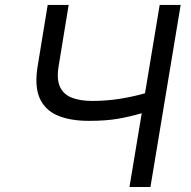

<svg xmlns="http://www.w3.org/2000/svg" viewBox="-20 -747 762 767"><path d="M170.5 -727.3H254.3L214.5 -484.4Q205.3 -430.4 219.8 -399.7Q234.4 -369 267.8 -356.4Q301.1 -343.8 348 -343.8Q404.5 -343.8 457.2 -352.1Q509.9 -360.4 559.3 -374.3L617.9 -727.3H701.7L581 0H497.2L546.2 -294.7Q497.5 -280.5 450.1 -272.4Q402.7 -264.2 335.2 -264.2Q259.9 -264.2 209.5 -285.9Q159.1 -307.5 138.1 -355.8Q117.2 -404.1 130.7 -484.4Z"/></svg>

Font: Inter UI
Style: Italic
Weight: 400
Italic angle: -9.39999°
Designer: Rasmus Andersson
Foundry: rsms
Version: 3.2;8d6f07862